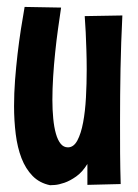

<svg xmlns="http://www.w3.org/2000/svg" viewBox="-20 -527 403 560"><path d="M336.9 -481.9Q333 -403.3 331.5 -326.4Q330.1 -249.5 330.1 -171.9Q330.1 -126 330.3 -81.1Q330.6 -36.1 332 9.8L234.9 12.2V-48.8Q220.2 -24.9 202.1 -12.2Q184.1 0.5 167.7 6.1Q151.4 11.7 139.6 12.5Q127.9 13.2 126 13.2Q95.2 6.8 75 -13.9Q54.7 -34.7 42.7 -65.7Q30.8 -96.7 25.9 -135.7Q21 -174.8 21 -217.8Q21 -254.9 23.9 -293.5Q26.9 -332 31.2 -369.4Q35.6 -406.7 41 -441.7Q46.4 -476.6 51.8 -506.8L158.2 -504.9Q153.8 -476.1 149.2 -442.4Q144.5 -408.7 140.9 -373.5Q137.2 -338.4 135 -303Q132.8 -267.6 132.8 -235.8Q132.8 -206.5 135.3 -181.2Q137.7 -155.8 143.1 -137Q148.4 -118.2 157 -107.7Q165.5 -97.2 178.2 -97.2Q194.8 -97.2 205.6 -117.2Q216.3 -137.2 222.4 -169.7Q228.5 -202.1 230.7 -242.7Q232.9 -283.2 232.9 -324.2Q232.9 -355 231.9 -382.8Q231 -410.6 230 -432.6Q228.5 -458 227.1 -480Z"/></svg>

Font: Mouse Memoirs
Style: Regular
Weight: 400
Version: Version 1.000